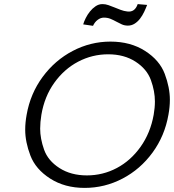

<svg xmlns="http://www.w3.org/2000/svg" viewBox="-20 -910 849 937"><path d="M393 7Q296 7 225 -38.5Q154 -84 128.5 -150.5Q103 -217 103 -277Q103 -312 110 -350Q128 -453 188 -534.5Q248 -616 335 -661.5Q422 -707 519 -707Q617 -707 688 -661.5Q759 -616 784 -549.5Q809 -483 809 -423Q809 -388 802 -350Q784 -247 724.5 -165.5Q665 -84 578 -38.5Q491 7 393 7ZM404 -54Q482 -54 550 -90Q618 -126 666 -193.5Q714 -261 730 -350Q736 -384 736 -415Q736 -465 716.5 -519Q697 -573 641.5 -609Q586 -645 508 -645Q430 -645 361.5 -609Q293 -573 245 -506Q197 -439 182 -350Q176 -314 176 -282Q176 -234 195 -180Q214 -126 270 -90Q326 -54 404 -54ZM386 -791Q390 -805 398.5 -822Q407 -839 419 -854Q431 -869 446.5 -879.5Q462 -890 480 -890Q495 -890 509 -885Q523 -880 538 -874Q553 -868 568.5 -862Q584 -856 601 -854Q638 -849 652 -890L698 -886Q692 -870 683.5 -852Q675 -834 663.5 -819Q652 -804 637 -794.5Q622 -785 604 -785Q588 -785 574.5 -791Q561 -797 547.5 -804.5Q534 -812 519.5 -818Q505 -824 487 -824Q471 -824 456.5 -813Q442 -802 434 -784Z"/></svg>

Font: Fz Poppins Light
Style: Italic
Weight: 300
Italic angle: -10°
Designer: Ninad Kale (Devanagari), Jonny Pinhorn (Latin)
Foundry: Indian Type Foundry
Version: Vit hóa bi Vntype.Com & FontZin.Com